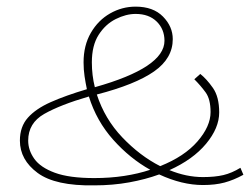

<svg xmlns="http://www.w3.org/2000/svg" viewBox="-20 -548 758 579"><path d="M714 -21Q685 -5 657 2.5Q629 10 592 10Q529 10 460 -22Q419 -7 369.5 2Q320 11 264 11Q147 13 93.5 -26.5Q40 -66 40 -124Q40 -166 64 -193Q88 -220 133 -240Q178 -260 242 -279Q238 -298 235 -318Q232 -338 232 -360Q232 -411 254 -449Q276 -487 312 -507.5Q348 -528 389 -528Q442 -528 471.5 -498Q501 -468 501 -430Q501 -372 444.5 -332.5Q388 -293 272 -263Q296 -189 349 -133.5Q402 -78 463 -47Q536 -76 575.5 -121.5Q615 -167 615 -210Q615 -249 600 -269.5Q585 -290 566 -309L584 -325Q603 -310 622 -283Q641 -256 641 -209Q641 -162 601.5 -114.5Q562 -67 491 -35Q542 -14 592 -14Q628 -14 653.5 -20Q679 -26 705 -42ZM257 -360Q257 -321 266 -285Q476 -344 476 -425Q476 -460 452.5 -483Q429 -506 389 -506Q360 -506 329 -490.5Q298 -475 277.5 -443Q257 -411 257 -360ZM264 -11Q312 -11 354.5 -17.5Q397 -24 433 -36Q372 -70 321.5 -126.5Q271 -183 248 -257Q162 -232 113.5 -204.5Q65 -177 65 -124Q65 -95 83.5 -69Q102 -43 145.5 -27Q189 -11 264 -11Z"/></svg>

Font: Padyakke Expanded One
Style: Regular
Weight: 400
Designer: James Puckett
Foundry: Dunwich Type Founders
Version: Version 1.500; ttfautohint (v1.8.4.7-5d5b)